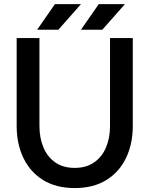

<svg xmlns="http://www.w3.org/2000/svg" viewBox="-20 -909 731 939"><path d="M172.9 -722.7V-293Q172.9 -233.9 192.6 -187.5Q212.4 -141.1 250.7 -114.5Q289.1 -87.9 345.2 -87.9Q401.4 -87.9 439.9 -114.5Q478.5 -141.1 498.3 -187.5Q518.1 -233.9 518.1 -293V-722.7H629.4V-293Q629.4 -205.1 596.4 -136.5Q563.5 -67.9 500.2 -28.6Q437 10.7 345.2 10.7Q253.9 10.7 190.7 -28.6Q127.4 -67.9 94.5 -136.5Q61.5 -205.1 61.5 -293V-722.7ZM480.5 -763.7H376L462.9 -888.7H590.8ZM265.6 -763.7H161.6L248.5 -888.7H376Z"/></svg>

Font: Giphurs Medium
Style: Regular
Weight: 500
Version: Version 0.920; ttfautohint (v1.8.4.7-5d5b)